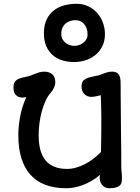

<svg xmlns="http://www.w3.org/2000/svg" viewBox="-20 -980 742 1014"><path d="M51.3 0ZM76.7 -266.6Q76.7 -312.5 86.7 -365.7Q96.7 -418.9 119.1 -467.8Q109.4 -464.8 101.1 -464.8Q82.5 -464.8 72.3 -471.4Q62 -478 57.4 -486.8Q52.7 -495.6 52 -504.9Q51.3 -514.2 51.3 -519.5Q51.3 -534.2 56.2 -543.7Q61 -553.2 69.8 -559.1Q78.6 -564.9 91.6 -568.4Q104.5 -571.8 120.6 -575.2Q128.9 -576.2 138.7 -579.8Q148.4 -583.5 157.7 -587.4Q170.4 -592.8 184.6 -597.2Q198.7 -601.6 213.9 -601.6Q229.5 -601.6 240.5 -597.2Q251.5 -592.8 258.5 -585.2Q265.6 -577.6 268.8 -567.6Q272 -557.6 272 -546.4Q272 -532.2 265.6 -517.6Q259.3 -502.9 247.6 -489.7Q231.9 -472.2 220.2 -446.3Q208.5 -420.4 200.4 -390.4Q192.4 -360.4 188.2 -328.4Q184.1 -296.4 184.1 -266.6Q184.1 -174.8 221.9 -131.3Q259.8 -87.9 333.5 -87.9Q357.4 -87.9 381.6 -94.7Q405.8 -101.6 429 -113.5Q452.1 -125.5 473.4 -141.8Q494.6 -158.2 513.2 -177.2Q514.2 -218.8 514.6 -254.2Q515.1 -289.6 515.1 -323.2Q515.1 -343.8 515.1 -362.1Q515.1 -380.4 514.6 -398.2Q514.2 -416 513.7 -435.3Q513.2 -454.6 512.2 -477.5Q497.1 -473.1 483.4 -470.7Q469.7 -468.3 462.9 -468.3Q452.6 -468.3 443.4 -471.7Q434.1 -475.1 426.8 -481.9Q419.4 -488.8 415 -499.3Q410.6 -509.8 410.6 -523.9Q410.6 -539.1 416.3 -548.6Q421.9 -558.1 432.4 -563.7Q442.9 -569.3 457.5 -572.8Q472.2 -576.2 490.2 -580.1Q500.5 -581.5 510 -585.2Q519.5 -588.9 529.3 -592.5Q539.1 -596.2 549.3 -598.9Q559.6 -601.6 570.8 -601.6Q588.4 -601.6 597.7 -595.5Q606.9 -589.4 611.3 -578.9Q615.7 -568.4 616.5 -554Q617.2 -539.6 617.2 -523.4Q617.2 -509.3 617.2 -487.1Q617.2 -464.8 617.7 -437Q617.7 -356.9 619.1 -274.2Q620.6 -191.4 620.6 -97.2Q620.6 -84 622.3 -70.6Q624 -57.1 624 -41.5Q624 -28.3 622.3 -18.3Q620.6 -8.3 614 -1.5Q607.4 5.4 594.5 9.5Q581.5 13.7 558.6 14.2Q543.9 14.2 533.9 8.5Q523.9 2.9 517.8 -5.4Q511.7 -13.7 509 -23.2Q506.3 -32.7 506.3 -40.5Q506.3 -45.9 507.1 -49.1Q507.8 -52.2 508.8 -57.1Q486.3 -37.6 462.6 -24.2Q439 -10.7 416 -2.2Q393.1 6.3 371.3 10.3Q349.6 14.2 331.1 14.2Q204.1 14.2 140.4 -57.6Q76.7 -129.4 76.7 -266.6ZM372.1 -652.3Q337.4 -652.3 308.1 -661.6Q278.8 -670.9 257.3 -689.9Q235.8 -709 223.9 -737.3Q211.9 -765.6 211.9 -803.7Q211.9 -848.6 227.1 -878.7Q242.2 -908.7 266.6 -926.8Q291 -944.8 321.8 -952.4Q352.5 -960 383.8 -960Q418 -960 445.8 -946.8Q473.6 -933.6 493.2 -911.4Q512.7 -889.2 523.4 -860.4Q534.2 -831.5 534.2 -800.3Q534.2 -763.7 520.5 -736.1Q506.8 -708.5 484.1 -689.9Q461.4 -671.4 432.4 -661.9Q403.3 -652.3 372.1 -652.3ZM374.5 -737.8Q384.8 -737.8 396.7 -741.7Q408.7 -745.6 418.7 -753.2Q428.7 -760.7 435.5 -771.7Q442.4 -782.7 442.4 -797.4Q442.4 -816.4 437.3 -830.6Q432.1 -844.7 423.3 -854.2Q414.6 -863.8 402.8 -868.7Q391.1 -873.5 378.4 -873.5Q368.7 -873.5 356 -870.6Q343.3 -867.7 331.5 -859.6Q319.8 -851.6 311.8 -837.4Q303.7 -823.2 303.7 -800.3Q303.7 -784.2 310.3 -772.5Q316.9 -760.7 327.1 -752.9Q337.4 -745.1 349.9 -741.5Q362.3 -737.8 374.5 -737.8Z"/></svg>

Font: Autour One
Style: Regular
Weight: 400
Version: Version 1.007; ttfautohint (v0.92) -l 24 -r 24 -G 200 -x 7 -